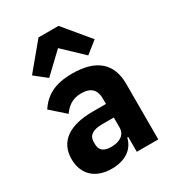

<svg xmlns="http://www.w3.org/2000/svg" viewBox="-192 -907 937 1030"><g transform="rotate(-30 276.5 -391.5)"><path d="M331 -795 463 -636 390 -578 269 -693 148 -578 75 -636 207 -795ZM266 -537C155 -537 97 -500 54 -437L142 -359C165 -391 196 -421 255 -421C318 -421 342 -389 342 -338V-305H259C120 -305 34 -252 34 -141C34 -49 92 12 197 12C277 12 335 -24 351 -92H357V0H490V-345C490 -470 415 -537 266 -537ZM342 -159C342 -111 301 -91 252 -91C208 -91 183 -108 183 -147V-162C183 -201 212 -221 270 -221H342V-159Z"/></g></svg>

Font: Plexus Sans Bold
Style: Regular
Weight: 700
Version: Version 2.001;PS 002.001;hotconv 1.0.70;makeotf.lib2.5.58329